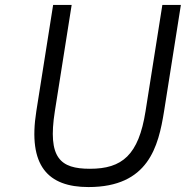

<svg xmlns="http://www.w3.org/2000/svg" viewBox="-20 -752 752 777"><path d="M127 -302C92 -81 174 5 338 5C581 5 621 -159 644 -302L712 -732H637L569 -302C541 -124 474 -69 344 -69C224 -69 172 -112 202 -302L270 -732H195Z"/></svg>

Font: Exo
Style: Regular Italic
Weight: 400
Designer: Natanael Gama
Version: Version 1.00